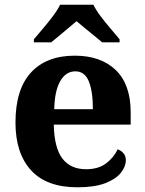

<svg xmlns="http://www.w3.org/2000/svg" viewBox="-20 -786 617 816"><path d="M308.8 10Q178 10 111.9 -62.3Q45.8 -134.6 45.8 -265.2Q45.8 -406.2 111.6 -477.8Q177.4 -549.4 297.6 -549.4Q408.4 -549.4 471.9 -488.3Q535.4 -427.2 535.4 -308.2V-256.4H208.6Q210.6 -157.2 245.3 -112Q280 -66.8 346 -66.8Q397.4 -66.8 430.3 -91.2Q463.2 -115.6 480 -151.2Q494.6 -146.6 504.7 -134.8Q514.8 -123 514.8 -105.4Q514.8 -78.6 493.8 -51.8Q472.8 -25 427.5 -7.5Q382.2 10 308.8 10ZM374.8 -321.8Q374.8 -397.4 357.5 -440.1Q340.2 -482.8 300.2 -482.8Q260.2 -482.8 236.2 -441.6Q212.2 -400.4 210.6 -321.8ZM124 -619Q140 -638 162.1 -664Q184.2 -690 204.6 -717Q225 -744 235.4 -766H376.8Q387.4 -744 407.7 -717Q428 -690 450.4 -664Q472.8 -638 488.2 -619V-606H414.4Q401.6 -617 381.5 -633.2Q361.4 -649.4 340.9 -666.4Q320.4 -683.4 305.4 -696Q290.4 -683.4 270.1 -666.4Q249.8 -649.4 230.5 -633.2Q211.2 -617 197.4 -606H124Z"/></svg>

Font: Noto Serif Hentaigana ExtraLight
Style: Regular
Weight: 200
Designer: Kazuhiro Yamada
Foundry: nipponia
Version: Version 1.000